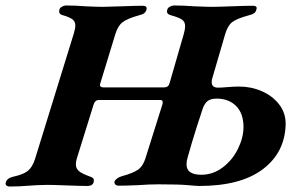

<svg xmlns="http://www.w3.org/2000/svg" viewBox="-63 -675 1096 701"><path d="M-42 -8Q-38 -25 -14 -30Q22 -38 38.5 -51Q55 -64 65 -95L206 -551Q212 -571 212 -582Q212 -596 202 -604Q192 -612 168 -619Q149 -623 154 -640Q155 -646 163 -650.5Q171 -655 178 -655Q213 -655 249 -652Q293 -650 312 -650Q330 -650 382 -652Q434 -654 458 -654Q475 -654 472 -640Q469 -631 463 -626.5Q457 -622 444 -619Q401 -607 384 -593.5Q367 -580 358 -550L303 -370L302 -365Q302 -356 314 -356H537Q552 -356 556 -371L608 -551Q613 -569 613 -579Q613 -595 602 -603Q591 -611 562 -619Q542 -624 548 -640Q549 -646 557 -650.5Q565 -655 572 -655Q608 -655 646 -652Q694 -650 713 -650Q732 -650 782 -652Q836 -654 860 -654Q878 -654 873 -640Q871 -631 864.5 -626.5Q858 -622 845 -619Q801 -607 784.5 -594Q768 -581 759 -550L712 -389Q710 -384 710 -375Q710 -355 733 -355Q746 -355 768 -357Q792 -359 810 -359Q854 -359 893 -342Q932 -325 956 -294Q980 -263 980 -223Q978 -119 897 -57.5Q816 4 664 4Q655 4 623 1Q591 -2 515 -2Q481 -2 442 1Q392 3 371 3Q362 3 358 -1.5Q354 -6 355 -12Q357 -18 364.5 -23.5Q372 -29 383 -32Q423 -43 441 -55.5Q459 -68 468 -97L530 -294Q531 -297 531 -302Q531 -310 522 -310H298Q284 -310 279 -294L218 -98Q214 -86 214 -75Q214 -60 225 -50.5Q236 -41 264 -31Q274 -28 277.5 -23.5Q281 -19 279 -10Q275 4 256 4Q233 4 181 2Q131 0 111 0Q91 0 73.5 1Q56 2 42 3Q6 6 -27 6Q-35 6 -39.5 2Q-44 -2 -42 -8ZM826 -211Q826 -261 799 -288Q772 -315 728 -315Q707 -315 695.5 -306.5Q684 -298 677 -278Q667 -249 655 -210.5Q643 -172 637 -152L622 -100Q618 -88 618 -75Q618 -37 672 -37Q715 -37 750.5 -64Q786 -91 806 -132Q826 -173 826 -211Z"/></svg>

Font: EB Garamond
Style: Bold Italic
Weight: 700
Italic angle: -17.2°
Designer: Georg Duffner and Octavio Pardo
Foundry: Georg Duffner
Version: Version 1.000